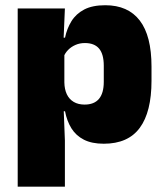

<svg xmlns="http://www.w3.org/2000/svg" viewBox="-20 -524 616 716"><path d="M367 12Q322.5 12 293 -3Q263.5 -18 246.5 -45.2Q229.5 -72.5 222.5 -109H180L220 -216.5Q220.5 -191 229.2 -172.5Q238 -154 254.8 -144Q271.5 -134 295.5 -134Q331 -134 349 -155.2Q367 -176.5 367 -219V-279Q367 -322 349.5 -342.8Q332 -363.5 296.5 -363.5Q277.5 -363.5 261.5 -356.5Q245.5 -349.5 234 -337.8Q222.5 -326 217 -311.5L176.5 -383.5H222.5Q229.5 -417.5 246.5 -445Q263.5 -472.5 294 -488.5Q324.5 -504.5 372.5 -504.5Q457.5 -504.5 501.2 -447.5Q545 -390.5 545 -275.5V-223Q545 -106.5 501.2 -47.2Q457.5 12 367 12ZM46 172V-492.5H222L216 -352L220 -340V-158L217 -128.5L222 0V172Z"/></svg>

Font: Anek Latin Medium ExtraBold
Style: Regular
Weight: 800
Version: Version 1.003